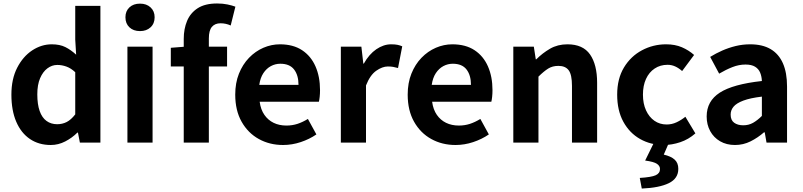

<svg xmlns="http://www.w3.org/2000/svg" viewBox="-20 -832 4682 1120"><path d="M276.2 13.8Q206.3 13.8 154.6 -21.2Q102.9 -56.2 74.7 -122Q46.5 -187.8 46.5 -279.9Q46.5 -371.2 80.2 -436.8Q113.9 -502.4 167.7 -538Q221.6 -573.5 281.7 -573.5Q329 -573.5 361.3 -557.3Q393.6 -541.1 424.2 -513L418.9 -601.1V-797.9H565.7V0H446L434.7 -58.3H431.2Q400.5 -27.6 360.4 -6.9Q320.3 13.8 276.2 13.8ZM313.5 -107.4Q343.9 -107.4 369.3 -120.4Q394.6 -133.5 418.9 -164.8V-410.8Q393.8 -434.2 367.4 -443.7Q341 -453.2 314.1 -453.2Q283.2 -453.2 256.7 -433.4Q230.1 -413.7 213.9 -375.7Q197.6 -337.8 197.6 -281.5Q197.6 -223.5 211.3 -184.6Q225 -145.7 251.2 -126.6Q277.4 -107.4 313.5 -107.4Z M723.3 0V-559.8H870V0ZM796.9 -650.6Q758.2 -650.6 735 -672.6Q711.7 -694.5 711.7 -731.4Q711.7 -767.1 735 -789Q758.2 -810.8 796.9 -810.8Q834.5 -810.8 858.2 -789Q882 -767.1 882 -731.4Q882 -694.5 858.2 -672.6Q834.5 -650.6 796.9 -650.6Z M1051.8 0V-605.1Q1051.8 -663.3 1071.3 -710.1Q1090.9 -756.8 1133.6 -784.3Q1176.3 -811.7 1246.3 -811.7Q1279.7 -811.7 1306.9 -806Q1334.1 -800.3 1353.1 -793.1L1325.7 -683.3Q1297.6 -696.2 1266.4 -696.2Q1233.8 -696.2 1216.1 -675.3Q1198.3 -654.4 1198.3 -607.9V0ZM976.4 -444.1V-553.2L1060.3 -559.8H1304.6V-444.1Z M1631.4 13.8Q1552.9 13.8 1489.7 -21.2Q1426.5 -56.1 1389.4 -121.9Q1352.2 -187.7 1352.2 -279.9Q1352.2 -348.1 1373.8 -402.2Q1395.4 -456.3 1432.6 -494.8Q1469.8 -533.2 1516.5 -553.4Q1563.3 -573.5 1612.7 -573.5Q1690.1 -573.5 1742 -539.3Q1793.9 -505.1 1820.4 -444.7Q1846.8 -384.4 1846.8 -306.4Q1846.8 -285.9 1844.9 -267.6Q1842.9 -249.4 1840.1 -238.4H1494.7Q1500.9 -192.8 1522.2 -162.1Q1543.4 -131.4 1576.1 -115.5Q1608.8 -99.6 1650.6 -99.6Q1684.6 -99.6 1715 -109.4Q1745.3 -119.3 1776.1 -138.2L1825.6 -47.9Q1784.7 -19.8 1734 -3Q1683.4 13.8 1631.4 13.8ZM1492.4 -336.9H1721.3Q1721.3 -393.2 1695.4 -426.7Q1669.6 -460.2 1615.1 -460.2Q1586 -460.2 1560.2 -446.4Q1534.4 -432.6 1516.4 -405.4Q1498.4 -378.2 1492.4 -336.9Z M1968.3 0V-559.8H2088L2099.4 -460.8H2102.2Q2132.9 -515.8 2175.2 -544.7Q2217.5 -573.5 2261.3 -573.5Q2284.7 -573.5 2299.4 -570.4Q2314.2 -567.2 2326.4 -561.8L2301.8 -435.2Q2286.4 -439.4 2273.5 -441.8Q2260.6 -444.2 2242.3 -444.2Q2210.4 -444.2 2174.7 -419.3Q2139 -394.4 2115 -333.6V0Z M2637.4 13.8Q2558.9 13.8 2495.7 -21.2Q2432.5 -56.1 2395.4 -121.9Q2358.2 -187.7 2358.2 -279.9Q2358.2 -348.1 2379.8 -402.2Q2401.4 -456.3 2438.6 -494.8Q2475.8 -533.2 2522.5 -553.4Q2569.3 -573.5 2618.7 -573.5Q2696.1 -573.5 2748 -539.3Q2799.9 -505.1 2826.4 -444.7Q2852.8 -384.4 2852.8 -306.4Q2852.8 -285.9 2850.9 -267.6Q2848.9 -249.4 2846.1 -238.4H2500.7Q2506.9 -192.8 2528.2 -162.1Q2549.4 -131.4 2582.1 -115.5Q2614.8 -99.6 2656.6 -99.6Q2690.6 -99.6 2721 -109.4Q2751.3 -119.3 2782.1 -138.2L2831.6 -47.9Q2790.7 -19.8 2740 -3Q2689.4 13.8 2637.4 13.8ZM2498.4 -336.9H2727.3Q2727.3 -393.2 2701.4 -426.7Q2675.6 -460.2 2621.1 -460.2Q2592 -460.2 2566.2 -446.4Q2540.4 -432.6 2522.4 -405.4Q2504.4 -378.2 2498.4 -336.9Z M2974.3 0V-559.8H3094L3105.4 -485.9H3108.2Q3144.5 -522.2 3188.7 -547.9Q3232.9 -573.5 3290.2 -573.5Q3380.6 -573.5 3421.9 -514.3Q3463.2 -455 3463.2 -349.1V0H3316.5V-330.9Q3316.5 -396 3297.5 -421.9Q3278.5 -447.7 3237.1 -447.7Q3202.9 -447.7 3177.6 -431.9Q3152.3 -416 3121 -385.1V0Z M3852.8 13.8Q3775.7 13.8 3714 -21.1Q3652.3 -55.9 3616.2 -121.7Q3580.2 -187.5 3580.2 -279.9Q3580.2 -372.8 3619.8 -438.4Q3659.4 -503.9 3724.8 -538.7Q3790.1 -573.5 3865.5 -573.5Q3918 -573.5 3958.1 -556.2Q3998.2 -538.8 4028.9 -511.4L3959.1 -417.6Q3938.6 -435.6 3917.9 -444.8Q3897.2 -454 3874.1 -454Q3831.4 -454 3798.9 -432.3Q3766.3 -410.7 3748.4 -371.7Q3730.5 -332.7 3730.5 -279.9Q3730.5 -227.4 3748.5 -188.2Q3766.5 -148.9 3797.7 -127.3Q3828.9 -105.8 3868.7 -105.8Q3899.4 -105.8 3927 -118.8Q3954.7 -131.9 3978 -150.9L4036.4 -53.9Q3996.4 -18.6 3947.8 -2.4Q3899.2 13.8 3852.8 13.8ZM3723.7 267.9 3712 205.9Q3779.6 201.7 3804.8 190.3Q3830 178.9 3830 153.9Q3830 135.9 3812.2 123.7Q3794.5 111.5 3743.4 104.5L3796.8 -4.3H3884.2L3852 69.9Q3893.2 79.4 3915 98.7Q3936.8 117.9 3936.8 153.2Q3936.8 209.3 3881.4 236.5Q3826 263.6 3723.7 267.9Z M4267.4 13.8Q4217.9 13.8 4180.6 -7.9Q4143.4 -29.5 4122.8 -67.2Q4102.2 -105 4102.2 -152.6Q4102.2 -242.2 4178.9 -291.6Q4255.7 -341 4424.3 -359.4Q4423.2 -386.8 4414.1 -408.6Q4405 -430.4 4384.4 -442.9Q4363.8 -455.5 4329.1 -455.5Q4290.3 -455.5 4252.3 -440.5Q4214.3 -425.6 4175 -402.4L4122.7 -500.1Q4156.1 -520.7 4193.2 -537.1Q4230.3 -553.4 4271.3 -563.5Q4312.3 -573.5 4356.1 -573.5Q4427.4 -573.5 4475 -545.7Q4522.6 -517.8 4546.9 -463Q4571.1 -408.3 4571.1 -327V0H4451.4L4440.9 -59.9H4436.4Q4400.3 -28.4 4358 -7.3Q4315.8 13.8 4267.4 13.8ZM4315.7 -101.1Q4347.1 -101.1 4372.6 -115.4Q4398.1 -129.7 4424.3 -155.8V-268.4Q4356.4 -260.3 4316.2 -245.2Q4276 -230.1 4259.1 -209.7Q4242.1 -189.3 4242.1 -163.8Q4242.1 -130.8 4262.7 -116Q4283.3 -101.1 4315.7 -101.1Z"/></svg>

Font: Noto Sans JP
Style: Regular
Weight: 100
Designer: Ryoko NISHIZUKA 西塚涼子 (kana, bopomofo & ideographs); Paul D. Hunt (Latin, Greek & Cyrillic); Sandoll Communications 산돌커뮤니
Foundry: Adobe
Version: Version 2.004;hotconv 1.0.118;makeotfexe 2.5.65603